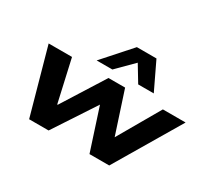

<svg xmlns="http://www.w3.org/2000/svg" viewBox="-147 -1028 1402 1281"><g transform="rotate(30 554.0 -388.0)"><path d="M193 0 53 -503H233L306 -179H310L514 -503H642L748 -179H746L933 -503H1108L810 0H658L551 -329H559L343 0ZM387 -565 575 -776H726L827 -565H707L632 -689L508 -565Z"/></g></svg>

Font: Nunito Sans 7pt Expanded ExtraBold
Style: Italic
Weight: 800
Width: 7
Italic angle: -9°
Designer: Vernon Adams
Foundry: Vernon Adams
Version: Version 3.101;gftools[0.9.27]